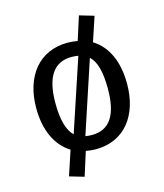

<svg xmlns="http://www.w3.org/2000/svg" viewBox="-116 -743 817 959"><g transform="rotate(-15 292.0 -263.0)"><path d="M458 -634 383 -656 344 -534C326 -537 309 -539 293 -539C145 -539 57 -428 57 -263C57 -150 97 -63 169 -19L127 108L202 130L241 7C259 10 276 12 292 12C439 12 527 -99 527 -264C527 -379 488 -464 416 -508ZM293 -465C305 -465 317 -464 328 -462L204 -89C172 -119 156 -177 156 -263C156 -398 202 -465 293 -465ZM292 -62C279 -62 268 -63 258 -65L381 -437C413 -408 428 -353 428 -264C428 -129 383 -62 292 -62Z"/></g></svg>

Font: Fira Sans
Style: Regular
Weight: 400
Designer: Carrois Corporate & Edenspiekermann AG
Foundry: Carrois Corporate GbR & Edenspiekermann AG
Version: Version 4.203